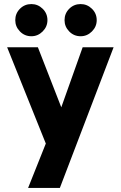

<svg xmlns="http://www.w3.org/2000/svg" viewBox="-20 -673 593 943"><path d="M205 32 15 -441H166L281 -146L386 -441H538L274 250H118ZM297 -574Q297 -607 320 -630Q343 -653 376 -653Q408 -653 431.5 -630Q455 -607 455 -574Q455 -542 431.5 -518.5Q408 -495 376 -495Q343 -495 320 -518.5Q297 -542 297 -574ZM55 -574Q55 -607 78 -630Q101 -653 134 -653Q166 -653 189.5 -630Q213 -607 213 -574Q213 -542 189.5 -518.5Q166 -495 134 -495Q101 -495 78 -518.5Q55 -542 55 -574Z"/></svg>

Font: Teachers[wght]
Style: Regular
Weight: 400
Designer: Alfredo Marco Pradil & Chank Diesel
Version: Version 1.000;Glyphs 3.1.2 (3151)